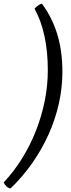

<svg xmlns="http://www.w3.org/2000/svg" viewBox="-59 -820 386 1040"><path d="M-1 200Q-13 200 -24 189.5Q-35 179 -39 168Q15 111 59 40.5Q103 -30 134.5 -109Q166 -188 183 -272Q200 -356 200 -440Q200 -540 182 -624Q164 -708 128 -773Q137 -783 148.5 -791Q160 -799 168 -800Q222 -728 250.5 -637Q279 -546 279 -430Q279 -347 260.5 -262Q242 -177 205.5 -95Q169 -13 117 61.5Q65 136 -1 200Z"/></svg>

Font: Texturina Medium 12pt
Style: Italic
Weight: 400
Italic angle: -11°
Version: Version 1.002